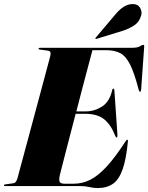

<svg xmlns="http://www.w3.org/2000/svg" viewBox="-40 -942 750 972"><path d="M367.5 0H-14Q-20 0 -20 -3.5Q-20 -8 -13.5 -8.5L26 -14Q35 -15 40 -21.8Q45 -28.5 48 -38Q49.5 -44 59.2 -80Q69 -116 83.8 -171Q98.5 -226 115.8 -290Q133 -354 150.2 -418Q167.5 -482 181.8 -535.8Q196 -589.5 205.2 -623.2Q214.5 -657 215 -660.5Q217.5 -673 214.5 -678.8Q211.5 -684.5 199 -686L162 -691Q155.5 -691.5 155.5 -696Q155.5 -700 162.5 -700H627Q656.5 -700 668.2 -707.5Q680 -715 685 -715Q691 -715 690 -706L674.5 -489Q673.5 -477.5 669.5 -477.5Q665 -477.5 662 -488Q640.5 -571.5 619 -614.5Q597.5 -657.5 569 -672.8Q540.5 -688 496.5 -688H428Q427 -684.5 419.8 -657.2Q412.5 -630 401 -586.2Q389.5 -542.5 375.2 -488.8Q361 -435 346.5 -378H393.5Q437.5 -378 476 -402.2Q514.5 -426.5 528 -485.5Q529.5 -493.5 534 -493.5Q538 -493.5 539 -485L554.5 -260Q555 -246.5 551.5 -246Q547 -245 543.5 -254Q522 -310 487.5 -338Q453 -366 389.5 -366H343Q328.5 -310.5 314.8 -257.5Q301 -204.5 289.8 -161Q278.5 -117.5 271.5 -89.5Q264.5 -61.5 263 -56Q257 -29.5 262.5 -20.8Q268 -12 286 -12H334Q377 -12 417 -32Q457 -52 500.2 -99Q543.5 -146 596 -227Q601.5 -235 604 -235Q608.5 -235 607.5 -226Q599 -136.5 580.8 -84.8Q562.5 -33 531.8 -11.5Q501 10 454.5 10Q432.5 10 412.2 5Q392 0 367.5 0ZM545 -870Q588 -921.5 631.5 -921.5Q658 -921.5 669 -902.8Q680 -884 675 -865.5Q666 -830.5 638.2 -812.8Q610.5 -795 581 -786L449 -745.5Q444 -744 443 -746.5Q442 -749 445.5 -752.5Z"/></svg>

Font: Fraunces 144pt S000 Black
Style: Italic
Weight: 900
Italic angle: -16°
Version: Version 1.000; ttfautohint (v1.8.3)